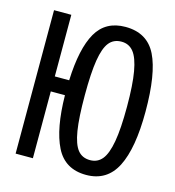

<svg xmlns="http://www.w3.org/2000/svg" viewBox="-106 -790 813 891"><g transform="rotate(15 300.0 -344.5)"><path d="M579 -344Q579 -168 533.5 -78.5Q488 11 388 11Q286 11 243 -75Q200 -161 198 -321H130V0H47V-689H130V-393H199Q205 -547 249 -623.5Q293 -700 388 -700Q493 -700 536 -613Q579 -526 579 -344ZM287 -345Q287 -237 297 -175.5Q307 -114 328.5 -87Q350 -60 388 -60Q424 -60 446 -87Q468 -114 479 -176Q490 -238 490 -344Q490 -449 479 -511.5Q468 -574 446 -601.5Q424 -629 388 -629Q350 -629 328.5 -602Q307 -575 297 -513.5Q287 -452 287 -345Z"/></g></svg>

Font: Fira Mono
Style: Regular
Weight: 400
Designer: Carrois Corporate & Edenspiekermann AG
Foundry: Carrois Corporate GbR & Edenspiekermann AG
Version: Version 3.206